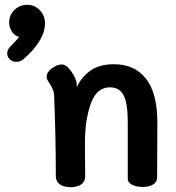

<svg xmlns="http://www.w3.org/2000/svg" viewBox="-20 -777 730 798"><path d="M634 -269 633 -40Q633 -20 616 -10Q599 0 573 0Q547 0 529 -9Q511 -18 511 -36V-270Q511 -347 494 -380.5Q477 -414 437 -414Q399 -414 376 -382.5Q353 -351 340 -279Q333 -235 333 -179L334 -44Q334 -22 317.5 -10.5Q301 1 273 1Q245 1 228.5 -11Q212 -23 212 -44Q212 -212 205 -376Q205 -392 200 -404Q195 -416 188.5 -426Q182 -436 180 -440Q174 -448 174 -459Q174 -477 195.5 -493Q217 -509 236 -509Q246 -509 255 -503Q264 -497 275 -482Q299 -450 299 -422V-414Q317 -455 354.5 -482.5Q392 -510 454 -510Q540 -510 587 -449.5Q634 -389 634 -269ZM167 -681Q167 -644 143 -605Q119 -566 75 -529Q63 -520 48 -520Q31 -520 20.5 -530.5Q10 -541 10 -555Q10 -569 20 -580Q23 -584 34 -595Q48 -609 60 -624Q42 -627 30 -645Q18 -663 18 -683Q18 -714 40 -735.5Q62 -757 93 -757Q124 -757 145.5 -734.5Q167 -712 167 -681Z"/></svg>

Font: Mali SemiBold
Style: Regular
Weight: 600
Designer: Kitiyaporn Chalermlarp | Katatrad Aksorn Co.,Ltd.
Foundry: Cadson Demak Co.,Ltd.
Version: Version 1.000; ttfautohint (v1.6)